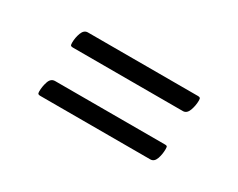

<svg xmlns="http://www.w3.org/2000/svg" viewBox="-43 -584 636 512"><g transform="rotate(30 275.0 -328.0)"><path d="M103 -378Q99 -378 97 -379.5Q95 -381 95 -388Q95 -404 100.5 -418.5Q106 -433 118 -433H457Q461 -433 463 -431.5Q465 -430 465 -424Q465 -408 459.5 -393Q454 -378 442 -378ZM92 -223Q88 -223 86 -224.5Q84 -226 84 -232Q84 -247 89 -262Q94 -277 107 -277H446Q450 -277 451.5 -275.5Q453 -274 453 -267Q453 -251 448 -237Q443 -223 431 -223Z"/></g></svg>

Font: Briem Hand Thin
Style: Regular
Weight: 100
Designer: Gunnlaugur SE Briem, Eben Sorkin
Foundry: Sorkin Type Co.
Version: Version 1.003